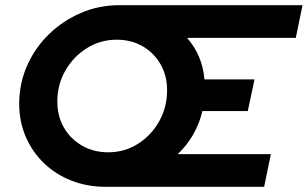

<svg xmlns="http://www.w3.org/2000/svg" viewBox="-20 -720 1186 740"><path d="M387 0Q316 0 255 -24Q194 -48 149 -91.5Q104 -135 79 -193.5Q54 -252 54 -320Q54 -398 84.5 -467Q115 -536 168.5 -588Q222 -640 291.5 -670Q361 -700 440 -700H1146L1120 -574H701Q760 -507 768 -414H961L935 -292H760Q749 -244 724.5 -201.5Q700 -159 665 -126H1024L998 0ZM397 -133Q460 -133 511.5 -165.5Q563 -198 593.5 -252.5Q624 -307 624 -372Q624 -428 599 -472Q574 -516 530 -541.5Q486 -567 430 -567Q367 -567 315 -534.5Q263 -502 232 -448Q201 -394 201 -329Q201 -272 226.5 -228Q252 -184 296.5 -158.5Q341 -133 397 -133Z"/></svg>

Font: Red Hat Display
Style: Bold Italic
Weight: 700
Italic angle: -12°
Designer: Pentagram, MCKL
Foundry: Pentagram, MCKL
Version: Version 1.023; ttfautohint (v1.8.3)